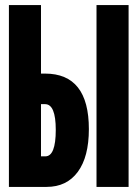

<svg xmlns="http://www.w3.org/2000/svg" viewBox="-20 -734 540 754"><path d="M15 0H163Q242 0 285.5 -59Q329 -118 329 -227Q329 -445 157 -445H141V-714H15ZM359 0H485V-714H359ZM141 -120V-325H157Q199 -325 199 -224Q199 -120 158 -120Z"/></svg>

Font: Noto Sans Mono Condensed Extra
Style: Regular
Weight: 800
Width: 3
Designer: Monotype Design Team
Foundry: Monotype Imaging Inc.
Version: Version 1.900